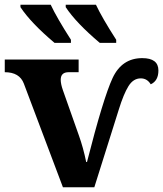

<svg xmlns="http://www.w3.org/2000/svg" viewBox="-20 -786 685 806"><path d="M244.1 0 80.1 -435.1Q62 -482.9 0 -482.9V-536.1H310.1V-482.9H268.1Q234.9 -482.9 234.9 -451.2Q234.9 -433.6 244.1 -407.2L311 -217.8Q329.6 -166 341.8 -106H345.2Q413.6 -374.5 452.6 -458.3Q491.7 -542 577.1 -542Q645 -542 645 -490.2Q645 -446.8 612.8 -432.1Q597.7 -457 570.8 -457Q539.6 -457 519.3 -424.3Q499 -391.6 479 -327.1L376 0ZM398.9 -606Q299.8 -689.5 255.9 -755.9V-766.1H382.8Q408.7 -710.9 467.8 -619.1V-606ZM209 -606Q109.9 -689.5 65.9 -755.9V-766.1H192.9Q218.8 -710.9 277.8 -619.1V-606Z"/></svg>

Font: Droid Serif
Style: Bold
Weight: 700
Designer: Monotype Design team
Foundry: Monotype Imaging Inc.
Version: Version 1.03